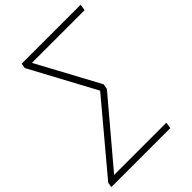

<svg xmlns="http://www.w3.org/2000/svg" viewBox="-261 -826 1128 1128"><g transform="rotate(-45 303.0 -262.5)"><path d="M-12 180 -7 149 342 -267 123 -674 128 -705H618L612 -666H174L383 -279L377 -246L50 141H484L478 180Z"/></g></svg>

Font: Nunito Sans ExtraLight
Style: Italic
Weight: 200
Italic angle: -9°
Designer: Vernon Adams
Foundry: Vernon Adams
Version: Version 3.006; ttfautohint (v1.8.3)